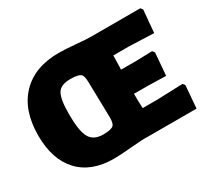

<svg xmlns="http://www.w3.org/2000/svg" viewBox="-136 -864 1160 1080"><g transform="rotate(-30 444.5 -323.5)"><path d="M348 -659Q390 -659 456.5 -653Q523 -647 550 -647H872L883 -633L870 -487L711 -493H608L606 -402H705L809 -405L820 -391L808 -245L692 -248H601V-210L603 -154H699L865 -160L876 -146L864 0H550Q517 -2 439.5 5Q362 12 322 12Q176 12 96.5 -73Q17 -158 17 -313Q17 -477 104.5 -568Q192 -659 348 -659ZM331 -499Q269 -499 248 -463.5Q227 -428 227 -330Q227 -222 251 -179Q275 -136 338 -136Q390 -136 405 -151Q418 -164 417 -205L412 -434Q411 -472 401 -483Q386 -499 331 -499Z"/></g></svg>

Font: Alegreya Sans Black
Style: Regular
Weight: 900
Designer: Juan Pablo del Peral
Foundry: Huerta Tipografica
Version: Version 2.007